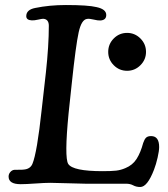

<svg xmlns="http://www.w3.org/2000/svg" viewBox="-20 -729 669 764"><path d="M180.2 -1.5Q158.7 -1.5 120.8 1.2Q83 3.9 62 3.9Q14.2 3.9 14.2 -26.4Q14.2 -36.6 21 -44.4Q27.8 -52.2 36.6 -53.2Q41 -53.7 54.2 -53.5Q67.4 -53.2 74.2 -54.2Q100.1 -56.2 108.9 -76.7Q127.4 -120.6 146 -293.9L162.6 -440.4Q174.3 -547.9 174.3 -626.5Q174.3 -652.8 151.9 -654.3Q146.5 -654.3 131.6 -650.9Q116.7 -647.5 106.9 -647.9Q84.5 -648.9 84.5 -664.6Q84.5 -690.4 120.1 -697.3Q176.8 -709 242.2 -709Q330.6 -709 364.3 -700.7Q402.8 -692.4 402.8 -669.4Q402.8 -648.9 379.4 -647.5Q369.6 -647 352.8 -651.1Q335.9 -655.3 326.7 -653.8Q304.2 -651.4 293 -600.3Q281.7 -549.3 265.6 -397L252.9 -277.8Q235.8 -102.1 251.5 -76.7Q270 -47.9 388.2 -47.9Q422.9 -47.9 441.9 -50Q460.9 -52.2 479 -60.1Q507.8 -71.8 523.7 -96.9Q539.6 -122.1 549.8 -160.2Q554.7 -174.8 561.3 -181.2Q567.9 -187.5 581.1 -187.5Q613.3 -187.5 613.3 -144Q613.3 -128.9 607.2 -102.1Q601.1 -75.2 592.8 -53.7Q566.4 15.1 538.1 15.1Q522 15.1 510 8.5Q498 2 481.4 2H318.8Q296.9 2 249 0.2Q201.2 -1.5 180.2 -1.5ZM410.6 -522.5Q410.6 -553.7 432.6 -575.9Q454.6 -598.1 485.8 -598.1Q516.6 -598.1 538.8 -575.9Q561 -553.7 561 -522.5Q561 -491.7 538.8 -469.5Q516.6 -447.3 485.8 -447.3Q454.6 -447.3 432.6 -469.5Q410.6 -491.7 410.6 -522.5Z"/></svg>

Font: Cooper* Medium
Style: Italic
Weight: 500
Italic angle: -7°
Designer: Owen Earl
Foundry: indestructible type*
Version: Version 0.001